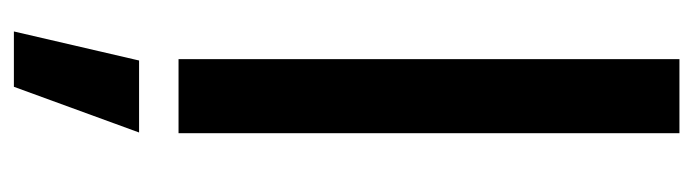

<svg xmlns="http://www.w3.org/2000/svg" viewBox="-374 -373 979 271"><g transform="rotate(90 115.5 -237.5)"><path d="M168 0H63.5V-707H168ZM65.4 55.7H167L102.5 232.4H24.4Z"/></g></svg>

Font: Pretendard Std Medium
Style: Regular
Weight: 500
Designer: Base glyphs from Inter by Rasmus Andersson; Hangeul glyphs from Noto Sans CJK(Source Han Sans) by Jang Soo-young and Kan
Foundry: Kil Hyung-jin
Version: Version 1.309